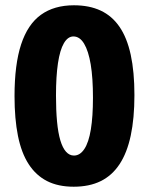

<svg xmlns="http://www.w3.org/2000/svg" viewBox="-20 -693 564 727"><path d="M259 14Q200 14 158 -7.5Q116 -29 88.5 -71.5Q61 -114 48 -178.5Q35 -243 35 -329Q35 -449 60 -525Q85 -601 135 -637Q185 -673 260 -673Q318 -673 361 -653Q404 -633 432.5 -591.5Q461 -550 475 -485.5Q489 -421 489 -333Q489 -245 475 -179.5Q461 -114 432.5 -71Q404 -28 361 -7Q318 14 259 14ZM260 -104Q283 -104 299.5 -129Q316 -154 324 -203Q332 -252 332 -323Q332 -398 323.5 -449Q315 -500 298.5 -527.5Q282 -555 258 -555Q237 -555 222 -529.5Q207 -504 199.5 -454Q192 -404 192 -331Q192 -275 196 -232.5Q200 -190 208.5 -161.5Q217 -133 230 -118.5Q243 -104 260 -104Z"/></svg>

Font: Bricolage Grotesque 24pt Condensed ExtraBold
Style: Regular
Weight: 800
Width: 3
Designer: Mathieu Triay
Foundry: Atelier Triay
Version: Version 1.001;gftools[0.9.33.dev8+g029e19f]